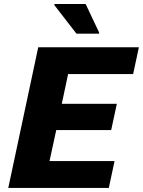

<svg xmlns="http://www.w3.org/2000/svg" viewBox="-20 -919 699 939"><path d="M20.5 0 167 -688H659.2L631.1 -556.7H313.1L282.2 -411.5H551.5L523.8 -283H255.1L222.2 -131.3H540.2L512.2 0ZM353.9 -754.3 245.7 -894.2 246.7 -899.5H398.8L465 -759.6L464 -754.3Z"/></svg>

Font: Saira Thin
Style: Italic
Weight: 100
Italic angle: -12°
Designer: Hector Gatti with collaboration of the Omnibus-Type team
Foundry: Omnibus-Type
Version: Version 1.101